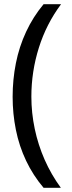

<svg xmlns="http://www.w3.org/2000/svg" viewBox="-20 -734 340 912"><path d="M40 -274Q40 -356 55.5 -434Q71 -512 104 -583Q137 -654 187 -714H270Q200 -620 164.5 -507Q129 -394 129 -275Q129 -198 145 -122Q161 -46 192 24.5Q223 95 269 158H187Q137 99 104 29.5Q71 -40 55.5 -117Q40 -194 40 -274Z"/></svg>

Font: Noto Sans Lao Looped
Style: Regular
Weight: 400
Designer: Mark Frömberg, Ben Mitchell
Foundry: The Fontpad Ltd
Version: Version 1.001